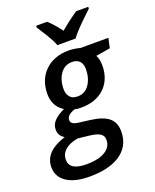

<svg xmlns="http://www.w3.org/2000/svg" viewBox="-230 -866 973 1207"><g transform="rotate(-20 256.5 -263.0)"><path d="M157.2 240.2Q59.1 240.2 4.2 203.9Q-50.8 167.5 -50.8 102.5Q-50.8 51.8 -16.4 14.6Q18.1 -22.5 92.8 -47.4Q55.7 -68.4 55.7 -109.4Q55.7 -143.1 78.9 -167.7Q102.1 -192.4 148.9 -214.4Q117.2 -233.9 100.1 -264.9Q83 -295.9 83 -338.4Q83.5 -434.1 143.1 -492.2Q171.4 -520 211.4 -535.2Q251.5 -550.3 300.3 -550.3Q338.4 -550.3 377.9 -539.6H564.5L550.3 -474.6L454.6 -459Q469.7 -430.2 469.7 -389.6Q469.7 -342.8 454.3 -304.7Q439 -266.6 410.6 -240.2Q353 -186 255.9 -185.5Q228 -185.5 210.9 -189.9Q155.8 -170.9 155.8 -138.2Q155.8 -125.5 163.6 -117.7Q170.4 -110.8 183.8 -106.9Q197.3 -103 216.8 -101.1L279.3 -93.3Q362.8 -83 401.1 -51.5Q439.5 -20 439.5 40Q439.5 144 352.5 196.3Q279.8 240.2 157.2 240.2ZM257.8 -259.3Q307.6 -259.3 335.9 -301Q364.3 -342.8 364.7 -402.8Q364.7 -439.5 346.2 -457.5Q329.1 -475.1 296.9 -475.1Q247.1 -475.1 218.3 -433.8Q189.5 -392.6 189.5 -333Q189.5 -304.2 202.1 -286.1Q218.3 -259.3 257.8 -259.3ZM163.1 160.6Q247.6 160.6 292 131.8Q334 105 334 57.6Q334 37.1 321.3 24.4Q309.6 12.7 289.1 6.3Q268.6 0 237.8 -3.4L165.5 -11.2Q108.9 -1 79.8 25.4Q50.8 51.8 50.8 89.8Q50.8 160.6 163.1 160.6ZM247.6 -606Q233.4 -642.6 208.3 -683.3Q183.1 -724.1 163.6 -753.9V-766.1H236.8Q255.4 -750 276.4 -725.8Q297.4 -701.7 315.4 -677.7Q375.5 -729 432.1 -766.1H512.2L511.7 -753.9Q493.2 -736.3 465.6 -710.2Q438 -684.1 411.6 -656Q385.3 -627.9 369.1 -606Z"/></g></svg>

Font: Open Sans SemiBold
Style: Italic
Weight: 600
Italic angle: -12°
Designer: Monotype Design Team
Foundry: Monotype Imaging Inc.
Version: Version 3.003; ttfautohint (v1.8.4)